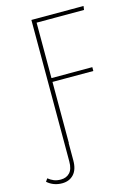

<svg xmlns="http://www.w3.org/2000/svg" viewBox="-167 -750 722 1017"><g transform="rotate(-15 194.0 -242.0)"><path d="M133 -660V-356H357V-335H133V0H132V95Q132 145 108 171Q84 197 44 197Q-3 197 -37 167L-26 151Q-11 163 5 169.5Q21 176 43 176Q73 176 91.5 156.5Q110 137 110 95V-681H396L393 -660Z"/></g></svg>

Font: Fira Sans Condensed Thin
Style: Regular
Weight: 250
Width: 3
Designer: Carrois Corporate & Edenspiekermann AG
Foundry: Carrois Corporate GbR & Edenspiekermann AG
Version: Version 4.203